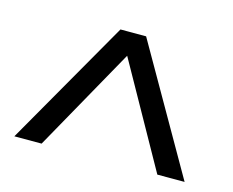

<svg xmlns="http://www.w3.org/2000/svg" viewBox="-64 -818 668 551"><g transform="rotate(15 270.0 -542.5)"><path d="M17.1 -355 231.9 -730H308.1L522.9 -355H441.9L270 -662.1L98.1 -355Z"/></g></svg>

Font: Human Sans
Style: Regular
Weight: 400
Designer: Tim Radville
Foundry: Continuum
Version: Version 1.000;FEAKit 1.0